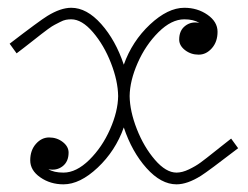

<svg xmlns="http://www.w3.org/2000/svg" viewBox="-20 -463 640 496"><path d="M4.9 -350.1Q82.5 -409.7 102.5 -421.9Q136.7 -442.9 164.1 -442.9Q204.1 -442.9 241.5 -400.9Q278.8 -358.9 299.8 -295.9Q321.3 -356.4 367.4 -399.7Q413.6 -442.9 456.1 -442.9Q490.2 -442.9 516.1 -424.8Q542 -406.7 542 -380.9Q542 -355 527.3 -338.4Q512.7 -321.8 493.2 -321.8Q473.1 -321.8 458 -333.5Q442.9 -345.2 442.9 -360.8Q442.9 -384.3 458.5 -396.2Q474.1 -408.2 495.1 -403.8Q480 -413.1 456.1 -413.1Q422.9 -413.1 389.4 -379.9Q356 -346.7 335.7 -300.5Q315.4 -254.4 314.9 -214.8Q315.4 -175.8 333.5 -129.6Q351.6 -83.5 380.1 -50.3Q408.7 -17.1 436 -17.1Q450.7 -17.1 468 -25.4Q485.4 -33.7 498 -43Q510.7 -52.2 538.1 -74.2Q540 -75.7 541.3 -76.7Q542.5 -77.6 544.4 -79.1Q546.4 -80.6 547.9 -82L577.1 -105L595.2 -80.1Q517.6 -20.5 499 -8.8Q463.9 13.2 436 13.2Q396 13.2 358.4 -28.8Q320.8 -70.8 299.8 -133.8Q278.3 -73.2 232.4 -30Q186.5 13.2 144 13.2Q109.9 13.2 84 -4.9Q58.1 -22.9 58.1 -48.8Q58.1 -74.7 72.8 -91.3Q87.4 -107.9 106.9 -107.9Q127 -107.9 142.1 -96.2Q157.2 -84.5 157.2 -68.8Q157.2 -45.4 141.6 -33.4Q126 -21.5 105 -25.9Q119.1 -17.1 144 -17.1Q177.2 -17.1 210.7 -50Q244.1 -83 264.4 -129.2Q284.7 -175.3 285.2 -214.8Q284.7 -253.9 266.6 -300.3Q248.5 -346.7 220 -379.9Q191.4 -413.1 164.1 -413.1Q157.2 -413.1 150.4 -411.9Q143.6 -410.6 135.3 -406.2Q127 -401.9 121.1 -398.9Q115.2 -396 103.8 -387.7Q92.3 -379.4 86.7 -374.8Q81.1 -370.1 65.2 -357.9Q49.3 -345.7 42 -339.8L22.9 -325.2Z"/></svg>

Font: Compagnon Light
Style: Regular
Weight: 400
Designer: Juliette Duhe, Lea Pradine
Foundry: Velvetyne Type Foundry
Version: Version 1.000;PS 001.000;hotconv 1.0.88;makeotf.lib2.5.64775